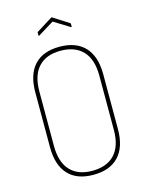

<svg xmlns="http://www.w3.org/2000/svg" viewBox="-123 -891 734 972"><g transform="rotate(-15 244.0 -404.5)"><path d="M244 8Q158 8 112.5 -41Q67 -90 67 -184V-471Q67 -565 112.5 -614Q158 -663 244 -663Q331 -663 377 -614Q423 -565 423 -471V-184Q423 -90 377 -41Q331 8 244 8ZM244 -13Q320 -13 361 -56.5Q402 -100 402 -185V-470Q402 -555 361 -598.5Q320 -642 244 -642Q169 -642 128.5 -598.5Q88 -555 88 -470V-185Q88 -100 128.5 -56.5Q169 -13 244 -13ZM161 -744Q157 -742 157 -745V-760Q157 -763 159 -764L242 -816Q244 -818 247 -816L329 -764Q331 -763 331 -760V-745Q331 -742 327 -744L244 -795Z"/></g></svg>

Font: Sofia Sans Condensed Thin
Style: Regular
Weight: 250
Version: Version 4.100